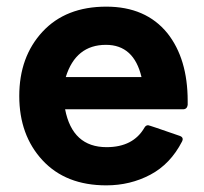

<svg xmlns="http://www.w3.org/2000/svg" viewBox="-20 -548 613 578"><path d="M300 10Q178 10 108 -65.5Q38 -141 38 -259Q38 -377 108 -452.5Q178 -528 300 -528Q419 -528 484 -448Q545 -371 545 -244V-232Q543 -219 531 -219H176Q198 -105 301 -105Q381 -105 415 -164Q419 -171 426 -171Q429 -171 521 -139Q530 -136 530 -129Q530 -126 528 -122Q493 -54 432.5 -22Q372 10 300 10ZM406 -316Q383 -413 299 -413Q208 -413 178 -316Z"/></svg>

Font: YamahaIndonesia935. App
Style: Bold
Weight: 700
Designer: Dalton Maag Ltd
Foundry: Dalton Maag Ltd
Version: Version 1.002; January 01, 2024; Regular/Italic